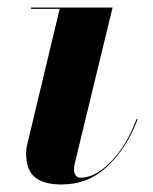

<svg xmlns="http://www.w3.org/2000/svg" viewBox="-20 -480 406 510"><path d="M345.5 -163Q317 -87.5 266 -38.8Q215 10 143 10Q96.5 10 73 -9Q49.5 -28 49.5 -72.5Q49.5 -76.5 50 -83.5Q50.5 -90.5 52 -95L138.5 -456.5H62.5V-460H279L179 -47.5Q178 -43 177.2 -38Q176.5 -33 176.5 -29.5Q176.5 -21 180.8 -14.5Q185 -8 194.5 -8Q233.5 -8 275.2 -51.2Q317 -94.5 343 -164.5Z"/></svg>

Font: Bodoni* 48pt
Style: Bold Italic
Weight: 700
Italic angle: -13°
Version: Version 2.3